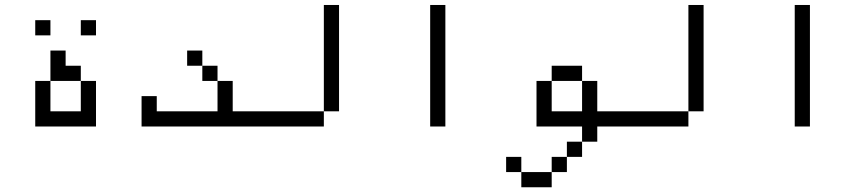

<svg xmlns="http://www.w3.org/2000/svg" viewBox="-20 -708 3540 790"><path d="M187.5 -562.5H125V-625H187.5ZM125 -375H187.5V-250H312.5V-375H375V-187.5H125ZM187.5 -500H250V-437.5H312.5V-375H187.5ZM312.5 -625H375V-562.5H312.5Z M812.5 -437.5H750V-500H812.5ZM562.5 -312.5H625V-250H875V-375H937.5V-250H1000V-187.5H562.5ZM812.5 -437.5H875V-375H812.5Z M1375 -250H1312.5V-687.5H1375ZM1000 -250H1312.5V-187.5H1000Z M1812.5 -187.5H1750V-687.5H1812.5Z M2375 -375H2250V-437.5H2375ZM2062.5 -62.5H2125V0H2062.5ZM2125 0H2250V62.5H2125ZM2187.5 -375H2250V-250H2375V-375H2437.5V-250H2500V-187.5H2437.5V-125H2375V-187.5H2187.5ZM2250 -62.5H2312.5V0H2250ZM2312.5 -125H2375V-62.5H2312.5Z M2875 -250H2812.5V-687.5H2875ZM2500 -250H2812.5V-187.5H2500Z M3312.5 -187.5H3250V-687.5H3312.5Z"/></svg>

Font: 寒蝉点阵体 16px
Style: Regular
Weight: 400
Designer: Designed by Warren2060
Foundry: ChillType
Version: Version 1.000